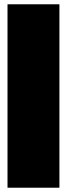

<svg xmlns="http://www.w3.org/2000/svg" viewBox="-20 -755 312 895"><path d="M15 120V-735H257V120Z"/></svg>

Font: Boz Display
Style: Regular
Weight: 900
Version: Version 2.000; ttfautohint (v1.8.3)